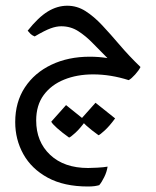

<svg xmlns="http://www.w3.org/2000/svg" viewBox="-20 -308 555 684"><path d="M293.5 356.4Q208 356.4 150.1 325Q92.3 293.5 63.2 241.2Q34.2 189 34.2 127Q34.2 55.7 68.6 3.4Q103 -48.8 163.1 -77.4Q223.1 -106 299.8 -106Q332 -106 362.8 -101.1Q335.4 -128.4 310.3 -154.3Q285.2 -180.2 258.3 -197.3Q231.4 -214.4 198.2 -214.4Q180.7 -214.4 160.4 -207Q140.1 -199.7 103.5 -178.2Q94.2 -182.1 89.1 -187Q84 -191.9 78.6 -198.7Q116.7 -246.6 150.4 -267.1Q184.1 -287.6 219.7 -287.6Q254.4 -287.6 284.4 -268.6Q314.5 -249.5 344 -218Q373.5 -186.5 406.5 -147.7Q439.5 -108.9 480.5 -69.3Q474.6 -57.1 461.4 -42.5Q448.2 -27.8 438.5 -22.5Q374 -43 312 -43Q254.4 -43 208.5 -24.4Q162.6 -5.9 135.7 30.5Q108.9 66.9 108.9 121.1Q108.9 196.8 158.7 243.7Q208.5 290.5 293.9 290.5Q304.7 290.5 327.1 289.3Q349.6 288.1 363.3 285.6Q360.4 304.7 351.3 323Q342.3 341.3 333.5 351.6Q327.1 353.5 317.4 355Q307.6 356.4 293.5 356.4ZM331.1 173.8Q305.2 155.3 287.8 139.6Q270.5 124 267.6 117.2L320.3 58.1L390.1 113.8Q370.1 141.1 353.3 156.5Q336.4 171.9 331.1 173.8ZM226.1 182.1Q200.2 163.6 183.1 148.2Q166 132.8 162.6 125.5L215.3 66.4L285.2 122.6Q265.1 149.9 248.3 165.3Q231.4 180.7 226.1 182.1Z"/></svg>

Font: Harmattan
Style: Regular
Weight: 400
Designer: George W. Nuss III and SIL International
Foundry: SIL International
Version: Version 4.000